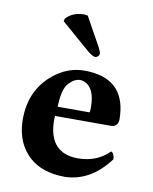

<svg xmlns="http://www.w3.org/2000/svg" viewBox="-79 -736 642 806"><g transform="rotate(10 242.0 -333.0)"><path d="M230 -673.8 298.8 -549.8Q307.1 -534.2 308.1 -523.9Q305.2 -510.3 291 -507.8Q277.3 -509.3 255.9 -527.8L134.8 -632.8L137.2 -644Q159.7 -669.4 197.3 -674.8Q204.1 -675.8 210 -675.8Q221.2 -675.8 230 -673.8ZM171.9 -274.9H308.1Q310.1 -277.8 310.1 -295.9Q310.1 -379.4 263.7 -398.4Q254.4 -401.9 246.1 -401.9Q222.7 -401.9 199.7 -377.9Q195.3 -372.6 191.9 -368.2Q173.8 -339.8 171.9 -274.9ZM425.8 -128.9Q439 -125 440.9 -98.1Q362.8 6.3 253.9 9.8Q155.8 9.3 101.1 -40Q40 -95.2 37.1 -190.4Q37.1 -194.8 37.1 -198.2Q37.1 -320.8 123.5 -393.1Q184.6 -443.8 256.8 -443.8Q426.8 -443.8 436.5 -284.7Q437 -274.9 437 -266.1Q434.6 -236.3 408.2 -234.9H168Q168 -232.4 167.5 -228.5Q167 -222.2 167 -219.2Q167 -88.4 273.9 -77.1Q283.2 -76.2 293 -76.2Q374 -76.7 425.8 -128.9Z"/></g></svg>

Font: Linux Libertine O
Style: Bold
Weight: 700
Designer: Philipp H. Poll
Foundry: Philipp H. Poll
Version: Version 5.0.0